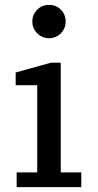

<svg xmlns="http://www.w3.org/2000/svg" viewBox="-20 -764 400 784"><path d="M48 0V-60H132V-416H44V-468L188 -508H228V-60H312V0ZM180 -608Q152 -608 132 -628Q112 -648 112 -676Q112 -705 132 -724.5Q152 -744 180 -744Q209 -744 228.5 -724.5Q248 -705 248 -676Q248 -648 228.5 -628Q209 -608 180 -608Z"/></svg>

Font: Source Serif 4 Caption
Style: Regular
Weight: 400
Designer: Frank Grießhammer
Foundry: Adobe Systems Incorporated
Version: Version 4.004;hotconv 1.0.117;makeotfexe 2.5.65602